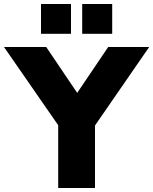

<svg xmlns="http://www.w3.org/2000/svg" viewBox="-61 -940 766 960"><path d="M230 0V-360L268 -259L-41 -705H170L343 -449H307L480 -705H685L377 -259L414 -360V0ZM350 -771V-920H500V-771ZM144 -771V-920H294V-771Z"/></svg>

Font: Nunito Sans 12pt ExtraLight 12pt Black
Style: Regular
Weight: 900
Version: Version 3.101;gftools[0.9.27]